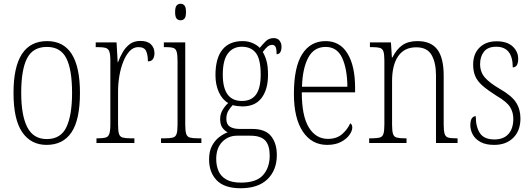

<svg xmlns="http://www.w3.org/2000/svg" viewBox="-20 -762 2834 1023"><path d="M228 10Q145 10 98.5 -57.5Q52 -125 52 -267Q52 -543 231 -543Q406 -543 406 -267Q406 -124 361 -57Q316 10 228 10ZM229 -21Q304 -21 334 -85Q364 -149 364 -267Q364 -391 333.5 -451.5Q303 -512 230 -512Q155 -512 124 -451Q93 -390 93 -267Q93 -147 125.5 -84Q158 -21 229 -21Z M494 0V-25H500Q528 -25 542.5 -29Q557 -33 562.5 -49Q568 -65 568 -100V-438Q568 -472 562.5 -487.5Q557 -503 542 -507Q527 -511 496 -511H490V-536H601L607 -431H609Q619 -458 634 -484Q649 -510 671.5 -527Q694 -544 729 -544Q766 -544 784.5 -525.5Q803 -507 803 -479Q803 -460 795 -447.5Q787 -435 768 -435Q768 -469 758.5 -490Q749 -511 717 -511Q691 -511 671 -490Q651 -469 637 -434Q623 -399 616 -357.5Q609 -316 609 -276V-99Q609 -64 614 -48.5Q619 -33 634 -29Q649 -25 677 -25H696V0Z M942 -654Q929 -654 921 -663Q913 -672 913 -698Q913 -723 921 -732.5Q929 -742 942 -742Q955 -742 963 -732.5Q971 -723 971 -698Q971 -672 963 -663Q955 -654 942 -654ZM838 0V-25H857Q886 -25 901 -29Q916 -33 921 -49Q926 -65 926 -98V-435Q926 -469 921.5 -485.5Q917 -502 903.5 -506.5Q890 -511 863 -511H853V-536H967V-99Q967 -65 972 -49Q977 -33 992 -29Q1007 -25 1036 -25H1053V0Z M1262 241Q1176 241 1135 199Q1094 157 1094 87Q1094 44 1109.5 15Q1125 -14 1148 -31.5Q1171 -49 1193 -57Q1177 -65 1165 -81.5Q1153 -98 1153 -128Q1153 -155 1166.5 -177Q1180 -199 1196 -213Q1164 -231 1146 -271Q1128 -311 1128 -361Q1128 -452 1165 -497.5Q1202 -543 1272 -543Q1302 -543 1326 -532.5Q1350 -522 1364 -507Q1377 -523 1394.5 -541Q1412 -559 1438 -559Q1459 -559 1469.5 -545.5Q1480 -532 1480 -513Q1480 -495 1473.5 -484Q1467 -473 1454 -473Q1454 -498 1449 -510.5Q1444 -523 1430 -523Q1417 -523 1406 -514Q1395 -505 1380 -485Q1392 -466 1400 -437.5Q1408 -409 1408 -363Q1408 -286 1374 -240.5Q1340 -195 1272 -195Q1261 -195 1244.5 -197Q1228 -199 1220 -202Q1207 -189 1196.5 -171.5Q1186 -154 1186 -128Q1186 -99 1205 -87Q1224 -75 1257 -75H1324Q1394 -75 1424.5 -36.5Q1455 2 1455 64Q1455 144 1405.5 192.5Q1356 241 1262 241ZM1269 -224Q1319 -224 1344 -258Q1369 -292 1369 -365Q1369 -446 1343.5 -479.5Q1318 -513 1268 -513Q1222 -513 1194.5 -477.5Q1167 -442 1167 -364Q1167 -224 1269 -224ZM1264 211Q1346 211 1381.5 171Q1417 131 1417 67Q1417 13 1393.5 -13Q1370 -39 1314 -39H1243Q1196 -39 1164 -6Q1132 27 1132 85Q1132 120 1144 148.5Q1156 177 1185 194Q1214 211 1264 211Z M1723 10Q1641 10 1593.5 -61Q1546 -132 1546 -262Q1546 -404 1590 -473.5Q1634 -543 1715 -543Q1791 -543 1831.5 -477Q1872 -411 1872 -294V-270H1588Q1588 -144 1625.5 -83Q1663 -22 1727 -22Q1774 -22 1803 -47.5Q1832 -73 1846 -105Q1857 -99 1857 -82Q1857 -65 1842 -43.5Q1827 -22 1797 -6Q1767 10 1723 10ZM1831 -300Q1830 -395 1803 -453.5Q1776 -512 1715 -512Q1653 -512 1622.5 -455Q1592 -398 1589 -300Z M1947 0V-25H1959Q1988 -25 2003 -29Q2018 -33 2023 -49Q2028 -65 2028 -99V-438Q2028 -472 2023 -487.5Q2018 -503 2003.5 -507Q1989 -511 1961 -511H1951V-536H2063L2068 -456H2071Q2093 -500 2124 -521.5Q2155 -543 2204 -543Q2276 -543 2310 -498.5Q2344 -454 2344 -359V-99Q2344 -65 2349 -49Q2354 -33 2368 -29Q2382 -25 2411 -25H2418V0H2303V-361Q2303 -428 2279.5 -469Q2256 -510 2198 -510Q2134 -510 2101.5 -462.5Q2069 -415 2069 -331V-98Q2069 -64 2074 -48.5Q2079 -33 2094 -29Q2109 -25 2138 -25H2146V0Z M2613 10Q2568 10 2540 -5.5Q2512 -21 2499 -45Q2486 -69 2486 -94Q2486 -120 2494 -131.5Q2502 -143 2515 -143Q2515 -85 2537.5 -52Q2560 -19 2614 -19Q2663 -19 2689 -48Q2715 -77 2715 -129Q2715 -164 2697.5 -192Q2680 -220 2625 -252Q2579 -281 2551.5 -305Q2524 -329 2512.5 -355.5Q2501 -382 2501 -418Q2501 -475 2535 -508.5Q2569 -542 2626 -542Q2682 -542 2711.5 -514.5Q2741 -487 2741 -449Q2741 -403 2712 -403Q2712 -513 2624 -513Q2579 -513 2558.5 -486.5Q2538 -460 2538 -421Q2538 -378 2563.5 -349Q2589 -320 2642 -289Q2707 -252 2730 -215.5Q2753 -179 2753 -131Q2753 -66 2715 -28Q2677 10 2613 10Z"/></svg>

Font: Noto Serif Lao Condensed ExtraLight
Style: Regular
Weight: 200
Width: 3
Designer: Monotype Design Team
Foundry: Monotype Imaging Inc.
Version: Version 2.003; ttfautohint (v1.8.4.7-5d5b)